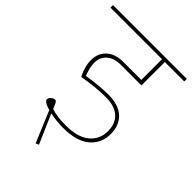

<svg xmlns="http://www.w3.org/2000/svg" viewBox="-253 -789 1056 1056"><g transform="rotate(45 275.0 -261.5)"><path d="M250 -479Q199 -479 169 -453Q139 -427 139 -384Q139 -348 158 -300Q250 -315 319 -315Q398 -315 439.5 -276.5Q481 -238 481 -171Q481 -98 428 -53.5Q375 -9 272 -9Q221 -9 169 -20L243 150L225 158L148 -25Q97 -39 97 -58Q97 -68 108 -78Q119 -88 130 -88Q134 -88 137.5 -86Q141 -84 143.5 -79.5Q146 -75 148 -70.5Q150 -66 153.5 -58Q157 -50 159 -44Q202 -29 272 -29Q365 -29 412 -68Q459 -107 459 -171Q459 -230 423 -262.5Q387 -295 319 -295Q241 -295 144 -278Q143 -279 137.5 -290.5Q132 -302 130 -308.5Q128 -315 124 -327.5Q120 -340 118 -353.5Q116 -367 116 -383Q116 -435 151.5 -467.5Q187 -500 248 -500H389V-661H-12V-681H562V-661H411V-479Z"/></g></svg>

Font: FiraGO Thin
Style: Regular
Weight: 100
Designer: bBox Type
Foundry: bBox Type GmbH
Version: Version 1.001;PS 001.001;hotconv 1.0.88;makeotf.lib2.5.64775